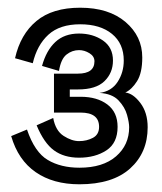

<svg xmlns="http://www.w3.org/2000/svg" viewBox="-20 -832 420 498"><path d="M50 -496Q70 -437 104 -417Q138 -397 186 -397Q247 -397 281 -426.5Q315 -456 315 -502Q315 -514 309.5 -534Q304 -554 287.5 -571.5Q271 -589 238 -591Q269 -595 285 -619.5Q301 -644 301 -675Q301 -719 270.5 -744Q240 -769 188 -769Q135 -769 105.5 -742Q76 -715 65 -668L19 -681Q33 -743 74.5 -777.5Q116 -812 188 -812Q262 -812 305.5 -775Q349 -738 349 -683Q349 -643 335.5 -621.5Q322 -600 305 -592Q325 -590 344 -565Q363 -540 363 -502Q363 -436 317.5 -395Q272 -354 186 -354Q118 -354 72.5 -385.5Q27 -417 9 -479ZM120 -641H182Q225 -641 225 -673Q225 -686 212 -694Q199 -702 185 -702Q167 -702 152.5 -690.5Q138 -679 133 -648L89 -661Q100 -701 123.5 -723Q147 -745 185 -745Q221 -745 247 -727Q273 -709 273 -675Q273 -643 251 -621.5Q229 -600 182 -600H161V-581H189Q232 -581 258.5 -561Q285 -541 285 -503Q285 -461 256 -442Q227 -423 185 -423Q146 -423 120 -442Q94 -461 75 -507L118 -526Q124 -493 145 -479.5Q166 -466 185 -466Q205 -466 221 -474.5Q237 -483 237 -503Q237 -540 189 -540H120Z"/></svg>

Font: Train One
Style: Regular
Weight: 400
Designer: Fontworks Inc.
Foundry: Fontworks Inc.
Version: Version 1.100